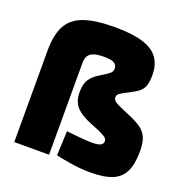

<svg xmlns="http://www.w3.org/2000/svg" viewBox="-129 -824 917 953"><g transform="rotate(20 329.5 -347.0)"><path d="M449.1 12.6Q397.6 12.6 346.2 4.3Q294.7 -4 265.2 -11L270.8 -140.1Q289.6 -138.1 314.5 -135.4Q339.4 -132.7 364.5 -131Q389.6 -129.2 407.6 -129.2Q438.9 -129.2 451.6 -136.6Q464.4 -144 464.4 -156.7Q464.4 -166.2 458.1 -173.2Q451.7 -180.2 431.7 -190.1Q411.6 -200 370.6 -215.9Q329.7 -232.6 306.1 -250.8Q282.6 -269 272.8 -291.7Q263 -314.3 263 -343.7Q263 -386.6 278.4 -411Q293.9 -435.4 328.9 -456.4Q367.5 -479.1 377.4 -489.4Q387.2 -499.6 387.2 -511.3Q387.2 -530.1 373 -540.2Q358.7 -550.3 318.4 -550.3Q286 -550.3 265.8 -544Q245.6 -537.6 236.3 -523.6Q227 -509.6 227 -486.4V0H43.2V-483.8Q43.2 -568.3 70.3 -617Q97.4 -665.7 158.1 -686.4Q218.7 -707 319 -707Q408.9 -707 465.1 -690.1Q521.3 -673.3 547.6 -637.6Q573.9 -602 573.9 -545.6Q573.9 -510.4 566.5 -489.9Q559.1 -469.3 542.7 -456.2Q526.4 -443.1 497.6 -428.6Q460.6 -410.3 449.6 -401.6Q438.6 -392.9 438.6 -381.6Q438.6 -372 444.6 -364.6Q450.6 -357.1 468.9 -348.3Q487.3 -339.5 524.3 -324Q570.5 -305.6 596.9 -286.9Q623.3 -268.2 634.4 -241.3Q645.5 -214.4 645.5 -170.1Q645.5 -103.2 626.4 -63Q607.3 -22.9 564.7 -5.2Q522.1 12.6 449.1 12.6Z"/></g></svg>

Font: TitilliumWeb ExtraLight
Style: Regular
Weight: 400
Designer: Mohamed Gaber, Accademia di Belle Arti di Urbino and others
Foundry: Kief Type Foundry, Accademia di Belle Arti di Urbino and others
Version: Version 3.000; ttfautohint (v1.8.2)